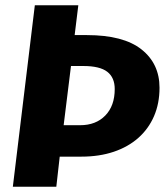

<svg xmlns="http://www.w3.org/2000/svg" viewBox="-20 -713 632 733"><path d="M589 -378Q589 -318 568 -269.5Q547 -221 508 -186.5Q469 -152 414 -133.5Q359 -115 291 -115H208L195 0H29L113 -693H279L265 -579H312Q451 -579 520 -524.5Q589 -470 589 -378ZM286 -235Q346 -235 382 -272Q418 -309 418 -373Q418 -417 389.5 -439Q361 -461 298 -461H251L223 -235Z"/></svg>

Font: Szlgxwxxxixliatcpuztgldltzi
Style: Regular
Weight: 700
Italic angle: -8°
Designer: Carrois Corporate & Edenspiekermann
Foundry: Carrois Corporate GbR & Edenspiekermann AG
Version: Version 2.001